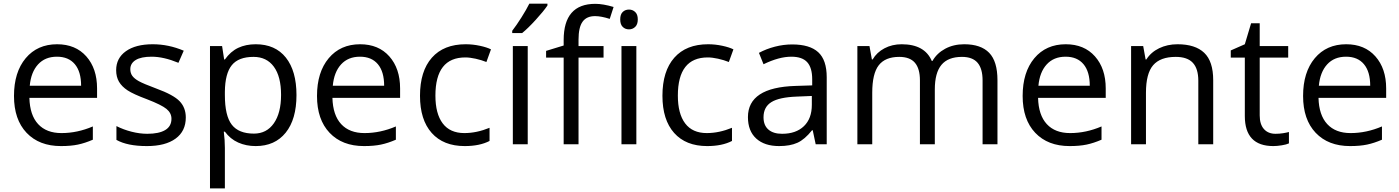

<svg xmlns="http://www.w3.org/2000/svg" viewBox="-20 -786 7624 1046"><path d="M312 9.8Q193.4 9.8 124.8 -62.5Q56.2 -134.8 56.2 -263.2Q56.2 -392.6 119.9 -468.8Q183.6 -544.9 291 -544.9Q391.6 -544.9 450.2 -478.8Q508.8 -412.6 508.8 -304.2V-252.9H140.1Q142.6 -158.7 187.7 -109.9Q232.9 -61 314.9 -61Q401.4 -61 485.8 -97.2V-24.9Q442.9 -6.3 404.5 1.7Q366.2 9.8 312 9.8ZM290 -477.1Q225.6 -477.1 187.3 -435.1Q148.9 -393.1 142.1 -318.8H421.9Q421.9 -395.5 387.7 -436.3Q353.5 -477.1 290 -477.1Z M992.2 -146Q992.2 -71.3 936.5 -30.8Q880.9 9.8 780.3 9.8Q673.8 9.8 614.3 -23.9V-99.1Q652.8 -79.6 697 -68.4Q741.2 -57.1 782.2 -57.1Q845.7 -57.1 879.9 -77.4Q914.1 -97.7 914.1 -139.2Q914.1 -170.4 887 -192.6Q859.9 -214.8 781.2 -245.1Q706.5 -272.9 675 -293.7Q643.6 -314.5 628.2 -340.8Q612.8 -367.2 612.8 -403.8Q612.8 -469.2 666 -507.1Q719.2 -544.9 812 -544.9Q898.4 -544.9 981 -509.8L952.1 -443.8Q871.6 -477.1 806.2 -477.1Q748.5 -477.1 719.2 -459Q689.9 -440.9 689.9 -409.2Q689.9 -387.7 700.9 -372.6Q711.9 -357.4 736.3 -343.8Q760.7 -330.1 830.1 -304.2Q925.3 -269.5 958.7 -234.4Q992.2 -199.2 992.2 -146Z M1373 9.8Q1320.8 9.8 1277.6 -9.5Q1234.4 -28.8 1205.1 -68.8H1199.2Q1205.1 -22 1205.1 20V240.2H1124V-535.2H1189.9L1201.2 -461.9H1205.1Q1236.3 -505.9 1277.8 -525.4Q1319.3 -544.9 1373 -544.9Q1479.5 -544.9 1537.4 -472.2Q1595.2 -399.4 1595.2 -268.1Q1595.2 -136.2 1536.4 -63.2Q1477.5 9.8 1373 9.8ZM1361.3 -476.1Q1279.3 -476.1 1242.7 -430.7Q1206.1 -385.3 1205.1 -286.1V-268.1Q1205.1 -155.3 1242.7 -106.7Q1280.3 -58.1 1363.3 -58.1Q1432.6 -58.1 1471.9 -114.3Q1511.2 -170.4 1511.2 -269Q1511.2 -369.1 1471.9 -422.6Q1432.6 -476.1 1361.3 -476.1Z M1962.9 9.8Q1844.2 9.8 1775.6 -62.5Q1707 -134.8 1707 -263.2Q1707 -392.6 1770.8 -468.8Q1834.5 -544.9 1941.9 -544.9Q2042.5 -544.9 2101.1 -478.8Q2159.7 -412.6 2159.7 -304.2V-252.9H1791Q1793.5 -158.7 1838.6 -109.9Q1883.8 -61 1965.8 -61Q2052.2 -61 2136.7 -97.2V-24.9Q2093.8 -6.3 2055.4 1.7Q2017.1 9.8 1962.9 9.8ZM1940.9 -477.1Q1876.5 -477.1 1838.1 -435.1Q1799.8 -393.1 1793 -318.8H2072.8Q2072.8 -395.5 2038.6 -436.3Q2004.4 -477.1 1940.9 -477.1Z M2511.7 9.8Q2395.5 9.8 2331.8 -61.8Q2268.1 -133.3 2268.1 -264.2Q2268.1 -398.4 2332.8 -471.7Q2397.5 -544.9 2517.1 -544.9Q2555.7 -544.9 2594.2 -536.6Q2632.8 -528.3 2654.8 -517.1L2629.9 -448.2Q2603 -459 2571.3 -466.1Q2539.6 -473.1 2515.1 -473.1Q2352.1 -473.1 2352.1 -265.1Q2352.1 -166.5 2391.8 -113.8Q2431.6 -61 2509.8 -61Q2576.7 -61 2647 -89.8V-18.1Q2593.3 9.8 2511.7 9.8Z M2855 0H2773.9V-535.2H2855ZM2770.5 -618.2Q2793.9 -648.4 2821 -691.4Q2848.1 -734.4 2863.8 -766.1H2962.4V-755.9Q2940.9 -724.1 2898.4 -677.7Q2856 -631.3 2824.7 -606H2770.5Z M3268.1 -472.2H3131.8V0H3050.8V-472.2H2955.1V-508.8L3050.8 -538.1V-567.9Q3050.8 -765.1 3223.1 -765.1Q3265.6 -765.1 3322.8 -748L3301.8 -683.1Q3254.9 -698.2 3221.7 -698.2Q3175.8 -698.2 3153.8 -667.7Q3131.8 -637.2 3131.8 -569.8V-535.2H3268.1ZM3446.8 0H3365.7V-535.2H3446.8ZM3358.9 -680.2Q3358.9 -708 3372.6 -720.9Q3386.2 -733.9 3406.7 -733.9Q3426.3 -733.9 3440.4 -720.7Q3454.6 -707.5 3454.6 -680.2Q3454.6 -652.8 3440.4 -639.4Q3426.3 -626 3406.7 -626Q3386.2 -626 3372.6 -639.4Q3358.9 -652.8 3358.9 -680.2Z M3832.5 9.8Q3716.3 9.8 3652.6 -61.8Q3588.9 -133.3 3588.9 -264.2Q3588.9 -398.4 3653.6 -471.7Q3718.3 -544.9 3837.9 -544.9Q3876.5 -544.9 3915 -536.6Q3953.6 -528.3 3975.6 -517.1L3950.7 -448.2Q3923.8 -459 3892.1 -466.1Q3860.4 -473.1 3835.9 -473.1Q3672.9 -473.1 3672.9 -265.1Q3672.9 -166.5 3712.6 -113.8Q3752.4 -61 3830.6 -61Q3897.5 -61 3967.8 -89.8V-18.1Q3914.1 9.8 3832.5 9.8Z M4423.8 0 4407.7 -76.2H4403.8Q4363.8 -25.9 4324 -8.1Q4284.2 9.8 4224.6 9.8Q4145 9.8 4099.9 -31.2Q4054.7 -72.3 4054.7 -147.9Q4054.7 -310.1 4314 -317.9L4404.8 -320.8V-354Q4404.8 -417 4377.7 -447Q4350.6 -477.1 4291 -477.1Q4224.1 -477.1 4139.6 -436L4114.7 -498Q4154.3 -519.5 4201.4 -531.7Q4248.5 -543.9 4295.9 -543.9Q4391.6 -543.9 4437.7 -501.5Q4483.9 -459 4483.9 -365.2V0ZM4240.7 -57.1Q4316.4 -57.1 4359.6 -98.6Q4402.8 -140.1 4402.8 -214.8V-263.2L4321.8 -259.8Q4225.1 -256.3 4182.4 -229.7Q4139.6 -203.1 4139.6 -147Q4139.6 -103 4166.3 -80.1Q4192.9 -57.1 4240.7 -57.1Z M5333 0V-348.1Q5333 -412.1 5305.7 -444.1Q5278.3 -476.1 5220.7 -476.1Q5145 -476.1 5108.9 -432.6Q5072.8 -389.2 5072.8 -298.8V0H4991.7V-348.1Q4991.7 -412.1 4964.4 -444.1Q4937 -476.1 4878.9 -476.1Q4802.7 -476.1 4767.3 -430.4Q4731.9 -384.8 4731.9 -280.8V0H4650.9V-535.2H4716.8L4730 -461.9H4733.9Q4756.8 -501 4798.6 -522.9Q4840.3 -544.9 4892.1 -544.9Q5017.6 -544.9 5056.2 -454.1H5060.1Q5084 -496.1 5129.4 -520.5Q5174.8 -544.9 5232.9 -544.9Q5323.7 -544.9 5368.9 -498.3Q5414.1 -451.7 5414.1 -349.1V0Z M5807.1 9.8Q5688.5 9.8 5619.9 -62.5Q5551.3 -134.8 5551.3 -263.2Q5551.3 -392.6 5615 -468.8Q5678.7 -544.9 5786.1 -544.9Q5886.7 -544.9 5945.3 -478.8Q6003.9 -412.6 6003.9 -304.2V-252.9H5635.3Q5637.7 -158.7 5682.9 -109.9Q5728 -61 5810.1 -61Q5896.5 -61 5981 -97.2V-24.9Q5938 -6.3 5899.7 1.7Q5861.3 9.8 5807.1 9.8ZM5785.2 -477.1Q5720.7 -477.1 5682.4 -435.1Q5644 -393.1 5637.2 -318.8H5917Q5917 -395.5 5882.8 -436.3Q5848.6 -477.1 5785.2 -477.1Z M6508.3 0V-346.2Q6508.3 -411.6 6478.5 -443.8Q6448.7 -476.1 6385.3 -476.1Q6301.3 -476.1 6262.2 -430.7Q6223.1 -385.3 6223.1 -280.8V0H6142.1V-535.2H6208L6221.2 -461.9H6225.1Q6250 -501.5 6294.9 -523.2Q6339.8 -544.9 6395 -544.9Q6491.7 -544.9 6540.5 -498.3Q6589.4 -451.7 6589.4 -349.1V0Z M6928.7 -57.1Q6950.2 -57.1 6970.2 -60.3Q6990.2 -63.5 7002 -66.9V-4.9Q6988.8 1.5 6963.1 5.6Q6937.5 9.8 6917 9.8Q6761.7 9.8 6761.7 -153.8V-472.2H6685.1V-511.2L6761.7 -544.9L6795.9 -659.2H6842.8V-535.2H6998V-472.2H6842.8V-157.2Q6842.8 -108.9 6865.7 -83Q6888.7 -57.1 6928.7 -57.1Z M7335 9.8Q7216.3 9.8 7147.7 -62.5Q7079.1 -134.8 7079.1 -263.2Q7079.1 -392.6 7142.8 -468.8Q7206.5 -544.9 7314 -544.9Q7414.6 -544.9 7473.1 -478.8Q7531.7 -412.6 7531.7 -304.2V-252.9H7163.1Q7165.5 -158.7 7210.7 -109.9Q7255.9 -61 7337.9 -61Q7424.3 -61 7508.8 -97.2V-24.9Q7465.8 -6.3 7427.5 1.7Q7389.2 9.8 7335 9.8ZM7313 -477.1Q7248.5 -477.1 7210.2 -435.1Q7171.9 -393.1 7165 -318.8H7444.8Q7444.8 -395.5 7410.6 -436.3Q7376.5 -477.1 7313 -477.1Z"/></svg>

Font: f01947593
Style: Regular
Weight: 400
Foundry: Ascender Corporation
Version: Version 1.10